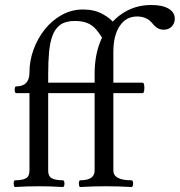

<svg xmlns="http://www.w3.org/2000/svg" viewBox="-20 -746 720 769"><path d="M367 -373H173V-62Q173 -40 187.5 -32Q202 -24 231 -24Q236 -24 237.5 -17.5Q239 -11 237.5 -4Q236 3 231 3Q183 0 136 0Q89 0 41 3Q37 3 35.5 -4Q34 -11 35.5 -17.5Q37 -24 41 -24Q70 -24 84 -32Q98 -40 98 -62V-373H45Q41 -373 39.5 -380Q38 -387 39.5 -393.5Q41 -400 45 -400Q98 -400 98 -456Q98 -503 114.5 -548Q131 -593 160 -629Q189 -665 228 -686.5Q267 -708 313 -708Q358 -708 391.5 -689.5Q425 -671 438 -651L397 -581Q380 -611 364.5 -628.5Q349 -646 329 -654Q309 -662 279 -662Q243 -662 222 -647Q201 -632 190.5 -604Q180 -576 176.5 -537Q173 -498 173 -450V-415H367ZM302 3Q298 3 296.5 -4Q295 -11 296.5 -17.5Q298 -24 302 -24Q359 -24 359 -63V-373H305Q301 -373 299.5 -380Q298 -387 299.5 -393.5Q301 -400 305 -400Q359 -400 359 -415V-451Q359 -532 388 -594Q417 -656 468.5 -691Q520 -726 586 -726Q630 -726 655 -711.5Q680 -697 680 -671Q680 -652 667.5 -639.5Q655 -627 636 -627Q623 -627 612 -633Q601 -639 589 -654Q577 -668 562 -674Q547 -680 529 -680Q485 -680 459.5 -642Q434 -604 434 -538V-415H551Q556 -415 557.5 -404.5Q559 -394 557.5 -383.5Q556 -373 551 -373H434V-63Q434 -24 506 -24Q511 -24 512.5 -17.5Q514 -11 512.5 -4Q511 3 506 3Q455 0 404 0Q353 0 302 3Z"/></svg>

Font: Junicode VF
Style: Regular
Weight: 400
Designer: Peter S. Baker
Version: Version 2.213